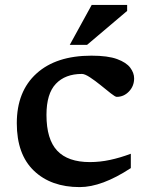

<svg xmlns="http://www.w3.org/2000/svg" viewBox="-20 -752 602 783"><path d="M353 -525Q420 -525 457.8 -511Q495.5 -497 511.2 -475.8Q527 -454.5 527 -432.5Q527 -401 506 -379Q485 -357 456 -357Q450 -357 432 -371.2Q414 -385.5 391.2 -404Q368.5 -422.5 347.2 -436.5Q326 -450.5 314 -450.5Q246 -450.5 207.8 -410.2Q169.5 -370 169.5 -283.5Q169.5 -184 213.2 -137.5Q257 -91 346.5 -91Q387.5 -91 428.5 -99.8Q469.5 -108.5 513.5 -125V-66.5Q395.5 11 305 11Q188 11 118.2 -55.8Q48.5 -122.5 48.5 -249.5Q48.5 -379.5 128.8 -452.2Q209 -525 353 -525ZM264.5 -569 354 -732H498.5V-707.5L335 -569Z"/></svg>

Font: Newsreader 6pt Medium
Style: Regular
Weight: 500
Designer: Hugues Gentile
Foundry: Production Type
Version: Version 1.003; ttfautohint (v1.8.3)